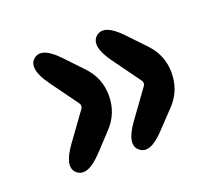

<svg xmlns="http://www.w3.org/2000/svg" viewBox="-80 -606 718 636"><g transform="rotate(-20 278.5 -288.5)"><path d="M181 -120Q125 -61 93 -87Q61 -113 109 -180L180 -278Q187 -288 180 -298L109 -396Q61 -463 93 -490Q125 -516 181 -456L238 -396Q281 -351 281 -289Q281 -226 238 -181ZM401 -120Q345 -60 313 -87Q281 -113 329 -180L400 -278Q407 -288 400 -298L329 -396Q281 -463 313 -490Q345 -516 401 -457L459 -396Q502 -351 502 -289Q502 -226 459 -181Z"/></g></svg>

Font: Resource Han Rounded TW Heavy
Style: Regular
Weight: 900
Designer: Cyano Hao (round all glyphs); Ryoko NISHIZUKA 西塚涼子 (kana, bopomofo & ideographs); Paul D. Hunt (Latin, Greek & Cyrillic)
Foundry: Cyano Hao
Version: 0.990